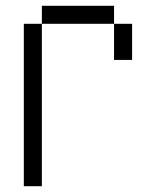

<svg xmlns="http://www.w3.org/2000/svg" viewBox="-20 -645 540 665"><path d="M62.5 -562.5V0H125V-562.5ZM375 -562.5Q375 -562.5 375 -437.5H437.5Q437.5 -437.5 437.5 -562.5ZM125 -562.5H375V-625H125Z"/></svg>

Font: CalcUnifontExMono
Style: Regular
Weight: 500
Version: Version 15.0.06